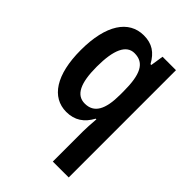

<svg xmlns="http://www.w3.org/2000/svg" viewBox="-231 -652 991 991"><g transform="rotate(45 264.0 -156.5)"><path d="M346 20V240H462V-543H364L353 -472H347C317 -527 278 -553 218 -553C109 -553 41 -453 41 -269C41 -89 107 10 214 10C275 10 317 -19 346 -73H351C348 -34 346 -2 346 20ZM251 -88C189 -88 160 -146 160 -267C160 -389 189 -454 249 -454C321 -454 348 -397 348 -274V-250C348 -141 318 -88 251 -88Z"/></g></svg>

Font: Noto Sans Arabic UI Cn SmBd
Style: Regular
Weight: 600
Width: 3
Designer: Monotype Design Team, Nadine Chahine and Nizar Qandah
Foundry: Monotype Imaging Inc.
Version: Version 2.010